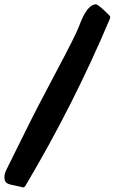

<svg xmlns="http://www.w3.org/2000/svg" viewBox="-64 -754 519 869"><path d="M431.6 -683.6Q437 -677.2 433.1 -668.5Q269.5 -280.8 50.8 87.4Q44.4 98.1 31.2 91.8L-13.7 82Q-31.2 78.1 -37.6 70.6Q-43.9 63 -43.9 47.9V43.9Q-43.9 31.2 -30.8 5.6Q-17.6 -20 42.5 -142.3Q102.5 -264.6 190.9 -430.2Q279.3 -595.7 294.9 -638.2Q328.6 -730 367.2 -734.4H370.1Q380.9 -734.4 431.6 -683.6Z"/></svg>

Font: Drukaatie burti
Style: Demi
Weight: 600
Version: Version 0.14